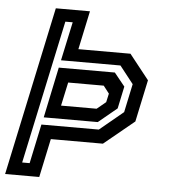

<svg xmlns="http://www.w3.org/2000/svg" viewBox="-65 -746 698 793"><g transform="rotate(5 284.0 -350.0)"><path d="M-14.5 0 134.5 -700H276L242 -540H458L539.5 -437L502.5 -263L377 -160H161L127 0ZM51.5 -53.5H82.5L117 -216.5H355L453 -297.5L478 -415.5L421 -488H174.5L209 -648.5H178.5ZM124 -247 168 -457H400.5L444.5 -402.5L425 -310.5L348 -247ZM191 -301.5H338.5L375.5 -332L383.5 -368L359.5 -399H212Z"/></g></svg>

Font: Tourney Expanded SemiBold
Style: Italic
Weight: 600
Width: 7
Italic angle: -12°
Designer: Tyler Finck
Foundry: Etcetera Type Co
Version: Version 1.010; ttfautohint (v1.8.3)